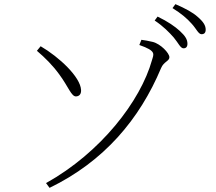

<svg xmlns="http://www.w3.org/2000/svg" viewBox="-20 -851 1040 926"><path d="M818 -670C840 -644 850 -618 865 -618C877 -618 884 -625 884 -640C884 -661 873 -678 847 -702C824 -723 790 -747 740 -771L726 -752C768 -724 796 -695 818 -670ZM905 -736C927 -712 937 -686 952 -686C965 -686 972 -693 972 -708C972 -728 961 -746 933 -770C911 -790 875 -810 826 -831L812 -812C855 -785 881 -763 905 -736ZM219 55C481 -72 653 -275 757 -523C770 -554 797 -556 797 -575C797 -595 754 -640 716 -649C695 -654 678 -657 662 -659L652 -634C736 -605 721 -590 713 -561C658 -364 466 -115 202 32ZM158 -606C198 -572 234 -536 266 -492C311 -431 324 -385 347 -386C364 -387 372 -399 371 -417C368 -480 265 -576 176 -628Z"/></svg>

Font: Noto Serif CJK SC ExtraLight
Style: Regular
Weight: 200
Designer: Ryoko NISHIZUKA 西塚涼子 (kana & ideographs); Frank Grießhammer (Latin, Greek & Cyrillic); Wenlong ZHANG 张文龙 (bopomofo); San
Foundry: Adobe
Version: Version 2.001;hotconv 1.1.0;makeotfexe 2.6.0